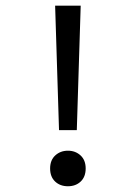

<svg xmlns="http://www.w3.org/2000/svg" viewBox="-20 -645 478 675"><path d="M173.8 -625H263.7L250 -187.5H187.5ZM156.2 -52.7Q156.2 -82 174.3 -98.6Q192.4 -115.2 218.8 -115.2Q245.1 -115.2 263.2 -98.6Q281.2 -82 281.2 -52.7Q281.2 -23.4 263.7 -6.8Q246.1 9.8 218.8 9.8Q191.4 9.8 173.8 -6.8Q156.2 -23.4 156.2 -52.7Z"/></svg>

Font: Sudo Var
Style: Regular
Weight: 400
Monospace: yes
Designer: Jens Kutilek
Foundry: Jens Kutilek
Version: Version 0.065;FEAKit 1.0